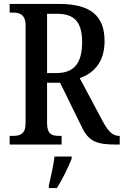

<svg xmlns="http://www.w3.org/2000/svg" viewBox="-20 -734 628 975"><path d="M29 0H293V-44H281C244 -44 219 -52 219 -109V-314H285L395 -90C430 -15 472 0 569 0H588V-44H584C550 -44 526 -71 498 -125L385 -337C451 -361 511 -413 511 -525C511 -653 441 -714 280 -714H29V-670H46C79 -670 110 -661 110 -604V-109C110 -52 81 -44 46 -44H29ZM267 -363H219V-664H271C360 -664 397 -619 397 -520C397 -417 359 -363 267 -363ZM228 208V221H269C295 179 329 113 344 71V61H257C251 109 238 164 228 208Z"/></svg>

Font: Noto Serif Sinhala Condensed Medium
Style: Regular
Weight: 500
Width: 3
Designer: Jelle Bosma - Monotype Design Team
Foundry: Monotype Imaging Inc.
Version: Version 2.007